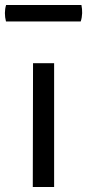

<svg xmlns="http://www.w3.org/2000/svg" viewBox="-48 -753 351 773"><path d="M84 0H169.9V-498.5H85ZM-23.9 -666.5H276.9C284.2 -687.5 284.2 -712.4 279.8 -732.9H-23.4C-29.8 -712.4 -29.8 -689 -23.9 -666.5Z"/></svg>

Font: Basic
Style: Regular
Weight: 400
Designer: Magnus Gaarde
Foundry: Magnus Gaarde
Version: Version 1.001